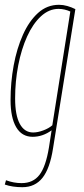

<svg xmlns="http://www.w3.org/2000/svg" viewBox="-24 -560 349 800"><path d="M-4 209 1 191Q33 203 66 203Q114 203 140.5 168.5Q167 134 180 54L191 -17Q154 10 112 10Q67 10 43.5 -30Q20 -70 20 -143Q20 -217 33 -287.5Q46 -358 71.5 -415Q97 -472 134.5 -506Q172 -540 222 -540Q239 -540 256.5 -535Q274 -530 290 -522L197 58Q184 142 153 181Q122 220 69 220Q28 220 -4 209ZM269 -512Q258 -517 245.5 -520Q233 -523 220 -523Q180 -523 146.5 -492Q113 -461 89 -408Q65 -355 52 -288Q39 -221 39 -150Q39 -80 58.5 -44Q78 -8 114 -8Q133 -8 156 -16.5Q179 -25 194 -38Z"/></svg>

Font: Georama Condensed Thin
Style: Italic
Weight: 100
Width: 3
Italic angle: -9°
Designer: Jean-Baptiste Levee
Foundry: Production Type
Version: Version 1.000